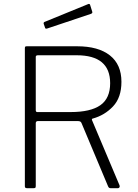

<svg xmlns="http://www.w3.org/2000/svg" viewBox="-20 -984 723 1004"><path d="M606 -10C606 -12 605.7 -13.7 605 -15L461 -356C459.7 -360.7 461 -363.3 465 -364C506.3 -375.3 541.7 -396.5 571 -427.5C600.3 -458.5 615 -501.3 615 -556C615 -616.7 594.8 -662.8 554.5 -694.5C514.2 -726.2 457 -742 383 -742H120C116 -742 113.3 -741.3 112 -740C110.7 -738.7 110 -735.7 110 -731V-10C110 -6.7 110.8 -4.2 112.5 -2.5C114.2 -0.8 117 0 121 0H156C160.7 0 163.7 -0.8 165 -2.5C166.3 -4.2 167 -7.3 167 -12V-340C167 -347.3 171 -351 179 -351H385C391.7 -351 396.5 -350.2 399.5 -348.5C402.5 -346.8 404.7 -344.3 406 -341L545 -10C546.3 -6.7 548 -4.2 550 -2.5C552 -0.8 554.7 0 558 0H597C599.7 0 601.8 -1 603.5 -3C605.2 -5 606 -7.3 606 -10ZM505 -434C471 -410 419 -398 349 -398H175C169.7 -398 167 -401.3 167 -408V-687C167 -692.3 171 -695 179 -695H381C497.7 -695 556 -646.3 556 -549C556 -496.3 539 -458 505 -434ZM462 -924 451 -959C450.3 -961 449.2 -962.3 447.5 -963C445.8 -963.7 444 -963.7 442 -963L212 -869C209.3 -867.7 208 -865.3 208 -862C208 -860 208.3 -858.7 209 -858L215 -841C215.7 -836.3 218 -834 222 -834C224 -834 225.7 -834.3 227 -835L454 -911C460 -913 463 -916 463 -920Z"/></svg>

Font: Libre Franklin ExtraLight
Style: Regular
Weight: 275
Designer: Pablo Impallari, Rodrigo Fuenzalida
Foundry: Impallari Type
Version: Version 1.002; ttfautohint (v1.5)